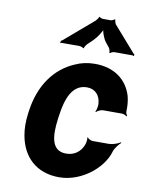

<svg xmlns="http://www.w3.org/2000/svg" viewBox="-86 -820 689 892"><g transform="rotate(10 258.5 -374.0)"><path d="M203 -257 205 -271C216 -353 241 -424 311 -424C349 -424 373 -398 376 -359C377 -349 373 -326 368 -320L371 -318C376 -324 392 -332 402 -332H491C499 -332 510 -327 514 -323L517 -326C514 -330 509 -339 510 -347C511 -372 509 -396 503 -418C481 -491 420 -538 329 -538C294 -538 263 -531 235 -518C144 -479 81 -393 64 -271L62 -257C57 -220 57 -185 63 -153C80 -57 145 10 255 10C310 10 364 -13 404 -45C435 -70 467 -106 480 -152C485 -168 502 -189 512 -197L510 -200C499 -192 473 -183 456 -183H380C371 -183 357 -190 355 -196L352 -194C355 -188 352 -168 348 -159C334 -124 305 -104 268 -104C197 -104 192 -174 203 -257ZM497 -615 391 -736C389 -740 384 -753 386 -756L383 -758C380 -754 368 -750 364 -750H328C324 -750 313 -754 311 -757L309 -756C310 -753 300 -740 297 -737L158 -618C157 -617 155 -617 154 -617L152 -614C152 -613 154 -612 154 -611C154 -609 151 -607 150 -606L152 -604C153 -605 155 -607 157 -607H243C248 -607 259 -603 261 -600L265 -601C263 -604 272 -617 275 -620L302 -646C317 -661 340 -694 342 -710H338C336 -694 349 -660 360 -646L380 -621C382 -617 386 -604 384 -601L388 -599C390 -603 403 -607 407 -607H495C496 -607 497 -605 498 -604L501 -607C500 -608 499 -609 499 -610C499 -611 500 -611 501 -612L499 -615Z"/></g></svg>

Font: Asimov
Style: EdgeNarIt
Weight: 500
Designer: Google
Version: Version 2.000980: 2014